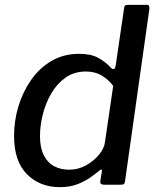

<svg xmlns="http://www.w3.org/2000/svg" viewBox="-20 -762 642 792"><path d="M409 0Q402 0 397 -3.5Q392 -7 394 -16L400 -54Q402 -62 398 -62.5Q394 -63 387 -56Q373 -44 350.5 -28.5Q328 -13 297.5 -1.5Q267 10 227 10Q144 10 91 -43.5Q38 -97 38 -201Q38 -264 56 -323.5Q74 -383 108.5 -432.5Q143 -482 193 -511Q243 -540 307 -540Q355 -540 385 -523.5Q415 -507 437 -483Q445 -475 450.5 -477.5Q456 -480 458 -497L492 -729Q493 -737 496.5 -739.5Q500 -742 506 -742H587Q598 -742 596 -724L496 -16Q495 -6 491 -3Q487 0 477 0ZM447 -408Q424 -437 397 -452Q370 -467 335 -467Q286 -467 250.5 -442Q215 -417 191.5 -376.5Q168 -336 156.5 -290Q145 -244 145 -200Q145 -152 161 -121Q177 -90 204 -76Q231 -62 265 -62Q303 -62 335 -80Q367 -98 388.5 -124Q410 -150 413 -176Z"/></svg>

Font: Libre Franklin Medium
Style: Italic
Weight: 500
Italic angle: -8°
Designer: Pablo Impallari, Rodrigo Fuenzalida, Nhung Nguyen
Foundry: Impallari Type
Version: Version 3.000